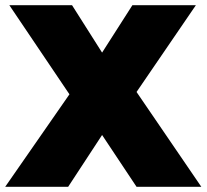

<svg xmlns="http://www.w3.org/2000/svg" viewBox="-21 -721 797 741"><path d="M-1 0 247 -357 15 -701H257L373 -518L490 -701H735L506 -366L756 0H506L373 -200L242 0Z"/></svg>

Font: Trueno
Style: ExBd
Weight: 800
Designer: Julieta Ulanovsky
Foundry: Julieta Ulanovsky
Version: Version 3.001b